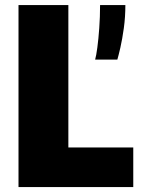

<svg xmlns="http://www.w3.org/2000/svg" viewBox="-20 -758 592 778"><path d="M55 0V-737.5H257V-160.5H520V0ZM488 -737.5Q488 -689.5 481.8 -644.2Q475.5 -599 467.8 -565.2Q460 -531.5 455.5 -516.5H365.5Q370 -532 374.5 -565.8Q379 -599.5 382.2 -644.2Q385.5 -689 385.5 -737.5Z"/></svg>

Font: Epilogue Black
Style: Regular
Weight: 900
Designer: Tyler Finck
Foundry: Etcetera Type Co
Version: Version 2.111; ttfautohint (v1.8.3)